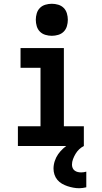

<svg xmlns="http://www.w3.org/2000/svg" viewBox="-20 -775 540 1019"><path d="M75 0V-105H195V-415H89V-520H319V-105H425V0ZM255 -585Q238 -585 221 -590Q204 -595 192 -607Q180 -619 175 -636Q170 -653 170 -670Q170 -687 175 -704Q180 -721 192 -733Q204 -745 221 -750Q238 -755 255 -755Q272 -755 289 -750Q306 -745 318 -733Q330 -721 335 -704Q340 -687 340 -670Q340 -653 335 -636Q330 -619 318 -607Q306 -595 289 -590Q272 -585 255 -585ZM401 224Q385 224 369 221Q353 218 338 213Q323 208 309 200Q295 192 284.5 179.5Q274 167 269 151.5Q264 136 264 120Q264 100 270.5 80Q277 60 288.5 43.5Q300 27 315.5 13Q331 -1 348.5 -11.5Q366 -22 385.5 -29.5Q405 -37 425 -40V0Q411 7 400 17.5Q389 28 381 41.5Q373 55 367.5 69.5Q362 84 362 99Q362 108 365.5 116.5Q369 125 376.5 130.5Q384 136 393 138Q402 140 411 140Q418 140 424.5 139Q431 138 438 136V219Q429 221 419.5 222.5Q410 224 401 224Z"/></svg>

Font: Iosevka Term Curly Extrabold
Style: Regular
Weight: 800
Designer: Belleve Invis
Foundry: Belleve Invis
Version: Version 32.3.0